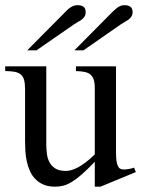

<svg xmlns="http://www.w3.org/2000/svg" viewBox="-20 -702 541 737"><path d="M365.7 14.6H343.8V-81.1Q315.4 -51.3 294.2 -32.7Q272.9 -14.2 255.6 -3.7Q238.3 6.8 223.1 10.7Q208 14.6 191.9 14.6Q166 14.6 147.2 6.6Q128.4 -1.5 115.5 -14.9Q102.5 -28.3 94.7 -45.9Q86.9 -63.5 82.8 -82.8Q78.6 -102.1 77.4 -122.1Q76.2 -142.1 76.2 -159.7V-359.9Q76.2 -381.8 72.3 -395.5Q68.4 -409.2 59.3 -416.5Q50.3 -423.8 35.6 -426.5Q21 -429.2 0 -429.2V-447.3H157.7V-147.9Q157.7 -128.9 160.2 -110.6Q162.6 -92.3 170.7 -77.9Q178.7 -63.5 193.4 -54.7Q208 -45.9 231.9 -45.9Q241.7 -45.9 253.2 -48.8Q264.6 -51.8 278.6 -59.1Q292.5 -66.4 308.6 -78.6Q324.7 -90.8 343.8 -109.4V-363.8Q343.8 -384.3 339.6 -396.7Q335.4 -409.2 326.7 -416.3Q317.9 -423.3 304.2 -426Q290.5 -428.7 271.5 -429.2V-447.3H425.3V-118.7Q425.3 -98.6 427 -85.7Q428.7 -72.8 432.4 -64.9Q436 -57.1 441.9 -54.2Q447.8 -51.3 455.6 -51.3Q462.4 -51.3 473.1 -53Q483.9 -54.7 494.6 -58.6L501.5 -41.5ZM308.6 -659.2Q309.6 -647.9 305.9 -640.9Q302.2 -633.8 295.7 -628.4Q289.1 -623 280.8 -618.7Q272.5 -614.3 264.6 -608.9L120.1 -508.8H84.5L223.1 -648.4Q229 -654.3 234.9 -660.4Q240.7 -666.5 247.1 -671.1Q253.4 -675.8 261 -679Q268.6 -682.1 277.3 -682.1Q307.1 -682.1 308.6 -659.2ZM488.8 -659.2Q489.7 -647.9 485.8 -640.9Q481.9 -633.8 475.3 -628.4Q468.8 -623 460.4 -618.7Q452.1 -614.3 444.3 -608.9L300.3 -508.8H265.6L403.8 -648.4Q415 -660.2 428.5 -671.1Q441.9 -682.1 457 -682.1Q487.3 -682.1 488.8 -659.2Z"/></svg>

Font: Doulos SIL
Style: Regular
Weight: 400
Designer: Walt Agee, Victor Gaultney, Peter Martin, Debbi Hosken
Foundry: SIL International
Version: Version 4.110; 2011; Maintenance release